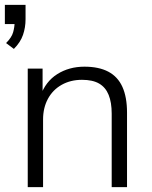

<svg xmlns="http://www.w3.org/2000/svg" viewBox="-25 -769 624 789"><path d="M32 -568 0 -592Q23 -615 29 -636.5Q35 -658 35 -678L55 -670H-5V-749H80V-690Q80 -656 69.5 -625.5Q59 -595 32 -568ZM89 0V-487H150V-374H141Q162 -434 210.5 -464.5Q259 -495 322 -495Q381 -495 420 -474.5Q459 -454 478 -412Q497 -370 497 -306V0H434V-302Q434 -348 421.5 -379Q409 -410 382.5 -425.5Q356 -441 312 -441Q265 -441 228.5 -420.5Q192 -400 172 -363Q152 -326 152 -278V0Z"/></svg>

Font: Nunito Sans 11pt Light
Style: Regular
Weight: 300
Version: Version 3.101;gftools[0.9.27]